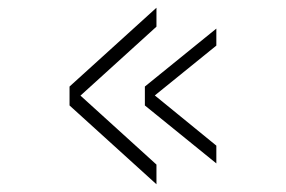

<svg xmlns="http://www.w3.org/2000/svg" viewBox="-20 -589 740 497"><path d="M385 -112 160 -316V-365L385 -569V-520L169 -324V-359L385 -163ZM540 -166 355 -316V-365L540 -515V-471L366 -330V-354L540 -212Z"/></svg>

Font: Martian Mono SemiExpanded Thin
Style: Regular
Weight: 250
Monospace: yes
Version: Version 0.930